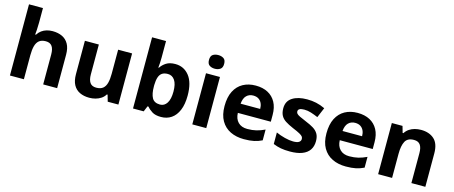

<svg xmlns="http://www.w3.org/2000/svg" viewBox="-46 -1365 4680 1980"><g transform="rotate(15 2294.0 -375.0)"><path d="M227 -605Q227 -565 224.5 -528Q222 -491 220 -476H228Q246 -504 270 -521.5Q294 -539 323.5 -547.5Q353 -556 386 -556Q445 -556 489 -535Q533 -514 557.5 -470.1Q582 -426.3 582 -355.9V0H433V-319Q433 -378.5 411.7 -407.7Q390.5 -437 345 -437Q299.9 -437 274.4 -416.2Q248.8 -395.4 237.9 -355.2Q227 -315 227 -256.6V0H78V-760H227Z M1236 -546V0H1122L1102 -70H1094Q1077 -42 1050.5 -24.5Q1024 -7 992 1.5Q960 10 926 10Q868 10 824 -11Q780 -32 756 -76Q732 -120 732 -190V-546H881V-227Q881 -169 902 -139Q923 -109 969 -109Q1015 -109 1040.5 -130Q1066 -151 1076.5 -191Q1087 -231 1087 -289V-546Z M1541 -583Q1541 -552 1539 -522Q1537 -492 1535 -475H1541Q1563 -509 1600 -532.5Q1637 -556 1696 -556Q1788 -556 1845 -484.5Q1902 -413 1902 -274Q1902 -181 1875.5 -117.5Q1849 -54 1802 -22Q1755 10 1692 10Q1632 10 1597.5 -11.5Q1563 -33 1541 -60H1531L1506 0H1392V-760H1541ZM1648 -437Q1609 -437 1586 -421Q1563 -405 1552.5 -372.5Q1542 -340 1541 -291V-275Q1541 -196 1564.5 -153.5Q1588 -111 1650 -111Q1696 -111 1723 -153.5Q1750 -196 1750 -276Q1750 -356 1722.5 -396.5Q1695 -437 1648 -437Z M2174 -546V0H2025V-546ZM2100 -760Q2133 -760 2157 -744.5Q2181 -729 2181 -686.8Q2181 -646 2157 -630Q2133 -614 2100 -614Q2065.7 -614 2042.4 -630Q2019 -646 2019 -686.8Q2019 -729 2042.4 -744.5Q2065.7 -760 2100 -760Z M2555 -556Q2631 -556 2685.5 -527Q2740 -498 2770 -443Q2800 -388 2800 -308V-236H2448Q2450 -173 2485.5 -137Q2521 -101 2584 -101Q2637 -101 2680 -111.5Q2723 -122 2769 -144V-29Q2729 -9 2684.5 0.5Q2640 10 2577 10Q2495 10 2432 -20.5Q2369 -51 2333 -113Q2297 -175 2297 -269Q2297 -365 2329.5 -428.5Q2362 -492 2420 -524Q2478 -556 2555 -556ZM2556 -450Q2513 -450 2484.5 -422Q2456 -394 2451 -335H2660Q2660 -368 2648.5 -394Q2637 -420 2614 -435Q2591 -450 2556 -450Z M3302 -162Q3302 -107 3276 -68.5Q3250 -30 3198 -10Q3146 10 3069 10Q3012 10 2971 2.5Q2930 -5 2889 -22V-145Q2933 -125 2984 -112Q3035 -99 3074 -99Q3118 -99 3136.5 -112Q3155 -125 3155 -146Q3155 -160 3147.5 -171Q3140 -182 3115 -196Q3090 -210 3037 -232Q2986 -254 2953 -275.5Q2920 -297 2904 -327.5Q2888 -358 2888 -404Q2888 -480 2947 -518Q3006 -556 3104 -556Q3155 -556 3201 -546Q3247 -536 3296 -513L3251 -406Q3211 -423 3175 -434.5Q3139 -446 3102 -446Q3069 -446 3052.5 -437Q3036 -428 3036 -410Q3036 -397 3044.5 -386.5Q3053 -376 3077.5 -364Q3102 -352 3150 -332Q3197 -313 3231 -292.5Q3265 -272 3283.5 -241.5Q3302 -211 3302 -162Z M3643 -556Q3719 -556 3773.5 -527Q3828 -498 3858 -443Q3888 -388 3888 -308V-236H3536Q3538 -173 3573.5 -137Q3609 -101 3672 -101Q3725 -101 3768 -111.5Q3811 -122 3857 -144V-29Q3817 -9 3772.5 0.5Q3728 10 3665 10Q3583 10 3520 -20.5Q3457 -51 3421 -113Q3385 -175 3385 -269Q3385 -365 3417.5 -428.5Q3450 -492 3508 -524Q3566 -556 3643 -556ZM3644 -450Q3601 -450 3572.5 -422Q3544 -394 3539 -335H3748Q3748 -368 3736.5 -394Q3725 -420 3702 -435Q3679 -450 3644 -450Z M4319 -556Q4407 -556 4460 -508.5Q4513 -461 4513 -356V0H4364V-319Q4364 -378 4343 -407.5Q4322 -437 4276 -437Q4208 -437 4183 -390.5Q4158 -344 4158 -257V0H4009V-546H4123L4143 -476H4151Q4169 -504 4195 -521.5Q4221 -539 4253 -547.5Q4285 -556 4319 -556Z"/></g></svg>

Font: Noto Sans Armenian
Style: Regular
Weight: 400
Designer: Monotype Design Team
Foundry: Monotype Imaging Inc.
Version: Version 2.007